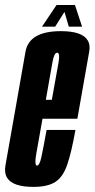

<svg xmlns="http://www.w3.org/2000/svg" viewBox="-47 -728 371 752"><path d="M84 4Q3 4 -19 -31.5Q-31 -51 -25.5 -81Q-10.5 -166.5 13 -299Q38.5 -444.5 52.8 -525.2Q67 -606 191.5 -606Q276 -606 297 -569Q307 -552 302.5 -526.5Q288.5 -447 263 -302.5Q259.5 -281.5 256 -263H119.5Q101 -159 94.5 -122.5Q88 -83.5 96.5 -79.5Q97 -79.5 98 -79.5Q107.5 -79.5 114.5 -110.2Q121.5 -141 135.5 -219H248.5Q233 -132 216.5 -83.5Q200 -35 169.8 -15.5Q139.5 4 84 4ZM132.5 -337H156Q176 -449 182.5 -484.5Q188 -517 179.5 -521Q178.5 -521.5 177 -521.5Q165 -521.5 158.5 -484.5Q153 -451.5 132.5 -337ZM117.5 -623.5 174.5 -708.5H246.5L274.5 -623.5H222.5L205.5 -681.5L169 -623.5Z"/></svg>

Font: Anybody UltraCondensed SemiBold
Style: Italic
Weight: 600
Width: 1
Italic angle: -10°
Designer: Tyler Finck
Foundry: Etcetera Type Company
Version: Version 1.010; ttfautohint (v1.8.3) -l 8 -r 50 -G 200 -x 14 